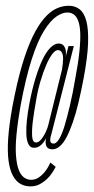

<svg xmlns="http://www.w3.org/2000/svg" viewBox="-20 -676 334 684"><path d="M88.5 -12Q107 -12 121.5 -19.8Q136 -27.5 148 -39Q160 -50.5 167.2 -62.5Q174.5 -74.5 178.5 -81.5L159.5 -97Q157.5 -92.5 152 -82.2Q146.5 -72 137.8 -61.5Q129 -51 117.2 -43.2Q105.5 -35.5 91 -35.5Q76.5 -35.5 65 -44.2Q53.5 -53 46.5 -71.5Q39.5 -90 37 -121Q34.5 -152 38.8 -196.8Q43 -241.5 53.5 -301Q72.5 -402.5 93.8 -467.2Q115 -532 137.5 -567.5Q160 -603 181 -617.2Q202 -631.5 219.5 -631.5Q232.5 -631.5 242.2 -625Q252 -618.5 258.2 -602.8Q264.5 -587 265.8 -560.2Q267 -533.5 263 -493.2Q259 -453 248.5 -398Q239.5 -344 229.2 -300.8Q219 -257.5 209.8 -227Q200.5 -196.5 190.5 -180.5Q180.5 -164.5 171.5 -164.5Q164 -164.5 161 -168.8Q158 -173 159 -180.8Q160 -188.5 163.5 -200L243 -512H224L214 -473.5Q216 -483.5 214.5 -494.5Q213 -505.5 207 -513.2Q201 -521 188.5 -521Q174.5 -521 159.2 -505.8Q144 -490.5 130.8 -462.2Q117.5 -434 105.8 -395Q94 -356 85 -308.5Q79 -277.5 76 -249.5Q73 -221.5 73.8 -199Q74.5 -176.5 81 -163Q87.5 -149.5 100.5 -149.5Q112 -149.5 120 -154.8Q128 -160 134.2 -168Q140.5 -176 144.5 -184.5Q142.5 -177.5 142.5 -169.8Q142.5 -162 144.8 -156.2Q147 -150.5 152.5 -147.2Q158 -144 166.5 -144Q180 -144 193 -155Q206 -166 217.2 -187.5Q228.5 -209 239.2 -239.8Q250 -270.5 259.5 -310.2Q269 -350 278 -397.5Q292 -472 293.8 -522Q295.5 -572 287.5 -601.5Q279.5 -631 263.2 -643.2Q247 -655.5 225 -655.5Q202.5 -655.5 180.8 -645.5Q159 -635.5 137.8 -611.2Q116.5 -587 96.5 -545.8Q76.5 -504.5 58.2 -442.5Q40 -380.5 24 -295Q12.5 -231 9.2 -183.5Q6 -136 10.5 -103Q15 -70 26 -50Q37 -30 52.8 -21Q68.5 -12 88.5 -12ZM108 -168.5Q96 -168.5 94.5 -190.8Q93 -213 97.2 -246Q101.5 -279 107.5 -311.5Q113.5 -350.5 123.5 -384.5Q133.5 -418.5 144.5 -444Q155.5 -469.5 166.2 -483.5Q177 -497.5 186 -497.5Q195.5 -497.5 200.2 -489.2Q205 -481 204.8 -465.8Q204.5 -450.5 201 -428.5L151.5 -228.5Q146 -208.5 133.5 -188.5Q121 -168.5 108 -168.5Z"/></svg>

Font: Anybody UltraCondensed ExtraLight
Style: Italic
Weight: 250
Width: 1
Italic angle: -10°
Version: Version 1.113;gftools[0.9.25]